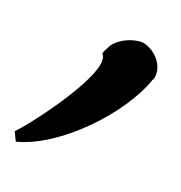

<svg xmlns="http://www.w3.org/2000/svg" viewBox="-81 -213 398 423"><g transform="rotate(20 117.5 -1.5)"><path d="M-12 128 -2 149C93 125 203 8 234 -80C234 -82 237 -85 237 -87C238 -90 238 -93 238 -96C238 -127 205 -152 183 -152H182C157 -151 130 -136 120 -119C115 -110 112 -104 111 -100C111 -98 111 -98 112 -97C115 -94 116 -89 116 -83C116 -80 116 -77 115 -73C104 -16 11 106 -12 128Z"/></g></svg>

Font: KpSans
Style: BoldItalic
Weight: 700
Italic angle: -11°
Version: Version 0.66